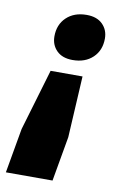

<svg xmlns="http://www.w3.org/2000/svg" viewBox="-98 -542 479 770"><g transform="rotate(10 142.0 -157.0)"><path d="M-18 182 14 0 88 -250H218L204 0L172 182ZM167 -308Q125 -308 102 -331Q79 -354 79 -389Q79 -437 110 -466.5Q141 -496 192 -496Q234 -496 257 -473Q280 -450 280 -415Q280 -367 249 -337.5Q218 -308 167 -308Z"/></g></svg>

Font: Gantari Black
Style: Italic
Weight: 900
Italic angle: -10°
Version: Version 1.000